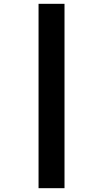

<svg xmlns="http://www.w3.org/2000/svg" viewBox="-20 -843 540 1006"><path d="M182 143V-823H318V143Z"/></svg>

Font: Iosevka SS18 Heavy
Style: Regular
Weight: 900
Monospace: yes
Designer: Belleve Invis
Foundry: Belleve Invis
Version: Version 25.1.1; ttfautohint (v1.8.4)